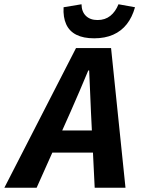

<svg xmlns="http://www.w3.org/2000/svg" viewBox="-63 -876 683 896"><path d="M-42.6 0 291.8 -651.8H455.3L522.6 0H378.9L361.5 -353.2Q359.4 -401.7 357.4 -449.4Q355.3 -497 353.1 -547.1H348.9Q328.3 -498.8 308.3 -450.9Q288.2 -403 266.1 -353.9L108 0ZM120.3 -163.8 144.8 -267.3H442.9L419.7 -163.8ZM376.4 -697.2Q326.1 -697.2 293.4 -713.7Q260.6 -730.2 245.9 -762.8Q231.1 -795.5 233.7 -842.2L317.4 -856.1Q317.9 -821.2 337.9 -801.9Q357.9 -782.5 392.2 -782.5Q427.4 -782.5 451.7 -801.9Q476 -821.2 489.9 -856.1L567 -842.2Q554 -795.5 528.7 -763.3Q503.3 -731 465.2 -714.1Q427.1 -697.2 376.4 -697.2Z"/></svg>

Font: SourceCodeVF
Style: Italic
Weight: 200
Italic angle: -11°
Monospace: yes
Designer: Paul D. Hunt, Teo Tuominen
Foundry: Adobe
Version: Version 1.026;hotconv 1.1.0;makeotfexe 2.6.0